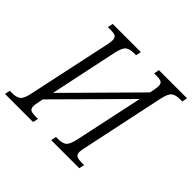

<svg xmlns="http://www.w3.org/2000/svg" viewBox="-196 -903 1091 1091"><g transform="rotate(45 349.5 -357.0)"><path d="M-25 0 -18 -32H3Q35 -32 52.5 -45.5Q70 -59 80 -109L186 -605Q192 -632 192 -648Q192 -670 179 -676Q166 -682 142 -682H120L127 -714H353L346 -682H328Q295 -682 278 -668.5Q261 -655 250 -605L164 -197L551 -588L555 -605Q561 -634 561 -648Q561 -670 548.5 -676Q536 -682 511 -682H492L498 -714H724L718 -682H698Q666 -682 648 -669Q630 -656 619 -605L514 -109Q507 -82 507 -66Q507 -45 520.5 -38.5Q534 -32 558 -32H579L572 0H346L353 -32H371Q404 -32 421 -45Q438 -58 449 -109L537 -521L149 -130L145 -109Q138 -80 138 -66Q138 -44 151 -38Q164 -32 188 -32H208L201 0Z"/></g></svg>

Font: Noto Serif Condensed Light
Style: Italic
Weight: 300
Width: 3
Italic angle: -12°
Designer: Monotype Design Team
Foundry: Monotype Imaging Inc.
Version: Version 2.014; ttfautohint (v1.8.4.7-5d5b)